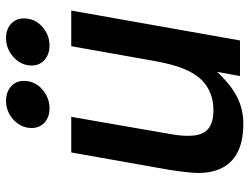

<svg xmlns="http://www.w3.org/2000/svg" viewBox="-115 -700 826 636"><g transform="rotate(-90 298.0 -382.0)"><path d="M51 -81Q43 -107 43 -138Q43 -165 53 -232L111 -559H229L172 -231Q166 -197 166 -172Q166 -135 180 -115Q200 -88 251 -88Q309 -88 348 -124Q372 -147 388 -186Q404 -225 415 -289L463 -559H581L482 0H364L378 -76Q335 -30 294.5 -9.5Q254 11 206 11Q80 11 51 -81ZM192 -690Q192 -725 219 -750Q246 -775 282 -775Q311 -775 329.5 -758.5Q348 -742 348 -716Q348 -680 320.5 -655.5Q293 -631 257 -631Q228 -631 210 -647.5Q192 -664 192 -690ZM399 -690Q399 -725 426.5 -750Q454 -775 490 -775Q519 -775 537 -758.5Q555 -742 555 -716Q555 -680 528 -655.5Q501 -631 465 -631Q436 -631 417.5 -647.5Q399 -664 399 -690Z"/></g></svg>

Font: Open Sauce One SemiBold Italic
Style: Regular
Weight: 600
Italic angle: -10°
Designer: Alfredo Marco Pradil
Foundry: Creative Sauce Fz LLC
Version: Version 1.477